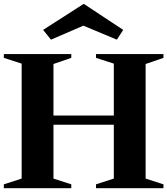

<svg xmlns="http://www.w3.org/2000/svg" viewBox="-20 -982 873 1002"><path d="M0 0V-20L93 -50V-650L0 -680V-700H352V-680L259 -648V-379H574V-650L481 -680V-700H833V-680L740 -648V-50L833 -20V0H481V-20L574 -50V-331H259V-50L352 -20V0ZM246 -775 205 -826 417 -962 623 -826 590 -775 415 -848Z"/></svg>

Font: Wittgenstein Extrabold
Style: Regular
Weight: 800
Designer: Jörg Drees
Foundry: Jörg Drees
Version: Version 1.303; ttfautohint (v1.8.4.7-5d5b)